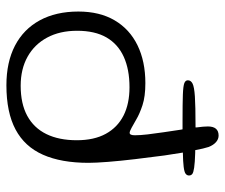

<svg xmlns="http://www.w3.org/2000/svg" viewBox="-72 -606 702 599"><g transform="rotate(90 279.5 -307.0)"><path d="M356 -525Q303 -525 276 -526Q249 -527 240 -530.5Q231 -534 231 -541.5Q231 -551 241.2 -556.2Q251.5 -561.5 281.5 -563.5Q311.5 -565.5 371.5 -565.5Q375 -565.5 378 -565.5Q378 -567 378 -569Q375 -591 375 -604Q375 -637.5 403.5 -637.5Q414.5 -637.5 423.8 -629.5Q433 -621.5 439 -606.5Q444 -591 449 -564.5Q453.5 -564.5 457 -564.5Q488.5 -563.5 503.8 -561.2Q519 -559 523.5 -555.2Q528 -551.5 528 -545Q528 -539 522.8 -534.8Q517.5 -530.5 501 -528.5Q485.5 -526.5 456.5 -526Q461 -499.5 465.5 -468.5Q471.5 -423 477 -377Q482.5 -331 485.5 -292.5Q488.5 -254 488.5 -231.5Q488.5 -146.5 463.2 -89.5Q438 -32.5 384.5 -4Q331 24.5 246.5 24.5Q174.5 24.5 123 -2.2Q71.5 -29 44 -79.5Q16.5 -130 16.5 -200Q16.5 -266.5 44 -313.2Q71.5 -360 121.8 -384.5Q172 -409 240 -409Q281.5 -409 308.8 -400Q336 -391 353.5 -380.5Q367.5 -372.5 378.8 -366.2Q390 -360 395 -360Q402.5 -360 402.5 -376.5Q402.5 -392.5 399.8 -416Q397 -439.5 393 -466.5Q389 -493.5 385 -520Q384.5 -522.5 384 -525Q370.5 -525 356 -525ZM248 -20Q304 -20 341.8 -40.5Q379.5 -61 398.8 -100.2Q418 -139.5 418 -195Q418 -249 398 -285.5Q378 -322 341.2 -340.8Q304.5 -359.5 252.5 -359.5Q197 -359.5 157.5 -341.5Q118 -323.5 97.2 -287.5Q76.5 -251.5 76.5 -196Q76.5 -142 97.8 -102.5Q119 -63 157.5 -41.5Q196 -20 248 -20Z"/></g></svg>

Font: Gluten Thin ExtraLight
Style: Regular
Weight: 250
Version: Version 1.300